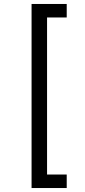

<svg xmlns="http://www.w3.org/2000/svg" viewBox="-20 -812 430 967"><path d="M139 -792H316V-724H217V67H316V135H139Z"/></svg>

Font: Noto Sans Bengali UI Condensed
Style: Regular
Weight: 400
Width: 3
Designer: Jelle Bosma - Monotype Design Team
Foundry: Monotype Imaging Inc.
Version: Version 2.003